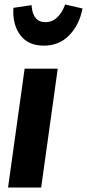

<svg xmlns="http://www.w3.org/2000/svg" viewBox="-20 -838 389 858"><path d="M238 -531 164 0H16L90 -531ZM40 -803 121 -815Q126 -739 183 -739Q213 -739 235.5 -760Q258 -781 271 -818L349 -800Q334 -726 289 -680Q244 -634 176 -634Q105 -634 70 -682Q35 -730 40 -803Z"/></svg>

Font: Fira Sans Condensed
Style: Bold Italic
Weight: 700
Width: 3
Italic angle: -8°
Designer: Carrois Corporate & Edenspiekermann AG
Foundry: Carrois Corporate GbR & Edenspiekermann AG
Version: Version 4.203